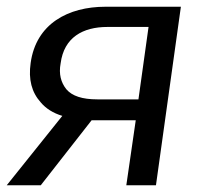

<svg xmlns="http://www.w3.org/2000/svg" viewBox="-41 -550 607 570"><path d="M80 0 231 -193H362L334 0H422L496 -530H272C162 -530 66 -480 50 -363C43 -314 53 -276 80 -246C95 -228 117 -214 144 -206L-21 0ZM248 -255C203 -255 173 -265 156 -285C140 -305 133 -330 139 -362C149 -439 205 -470 278 -470H400L370 -255Z"/></svg>

Font: Cheyenne Sans
Style: Italic
Weight: 400
Italic angle: -8.13011°
Designer: The Public Sans project authors (U.S. Web Design System), Libre Franklin designed by Pablo Impallari and Rodrigo Fuenzal
Foundry: The Cheyenne Sans Project Authors
Version: Version 2.007